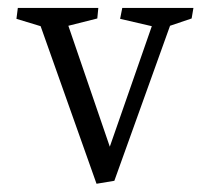

<svg xmlns="http://www.w3.org/2000/svg" viewBox="-20 -440 518 473"><path d="M80.1 -375.5 217.8 12.7 261.7 5.4 398.9 -376.5 452.1 -394.5 456.5 -420.4H281.2L275.9 -393.6L354 -375.5L250.5 -78.6L148.4 -376.5L219.7 -394.5L222.2 -420.4H23.9L20.5 -393.6Z"/></svg>

Font: Neuton Light
Style: Regular
Weight: 300
Designer: Brian M Zick
Foundry: Brian M Zick
Version: Version 1.560